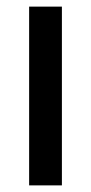

<svg xmlns="http://www.w3.org/2000/svg" viewBox="-20 -560 276 580"><path d="M167 0V-540H68V0Z"/></svg>

Font: Noto Sans Khmer UI Condensed Medium
Style: Regular
Weight: 500
Width: 3
Designer: Danh Hong and the Monotype Design Team
Foundry: Monotype Imaging Inc.
Version: Version 2.002